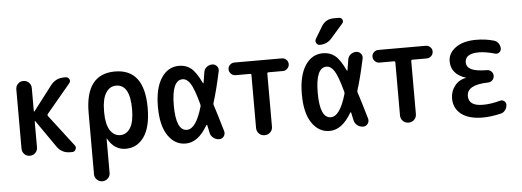

<svg xmlns="http://www.w3.org/2000/svg" viewBox="-58 -937 3616 1329"><g transform="rotate(-5 1750.0 -273.0)"><path d="M65.4 -53.7V-465.8Q65.4 -488.3 80.6 -503.9Q95.7 -519.5 118.7 -519.5Q141.6 -519.5 157.2 -503.9Q172.9 -488.3 172.9 -465.8V-304.7Q172.9 -302.7 174.3 -302.2Q175.8 -301.8 177.7 -303.7L308.6 -474.6Q343.8 -519.5 400.4 -519.5H413.1Q429.7 -519.5 437.5 -504.4Q445.3 -489.3 433.6 -475.6L267.6 -277.3Q262.7 -270.5 267.6 -262.7L434.6 -44.9Q445.3 -32.2 437.5 -16.1Q429.7 0 413.1 0H398.4Q341.8 0 308.6 -45.9L177.7 -234.4Q175.8 -236.3 174.3 -235.4Q172.9 -234.4 172.9 -232.4V-53.7Q172.9 -31.2 157.2 -15.6Q141.6 0 118.7 0Q95.7 0 80.6 -16.1Q65.4 -32.2 65.4 -53.7Z M657.2 -264.6V-254.9Q657.2 -171.9 684.1 -129.9Q710.9 -87.9 754.9 -87.9Q798.8 -87.9 825.2 -129.9Q851.6 -171.9 851.6 -259.8Q851.6 -431.6 754.9 -431.6Q710.9 -431.6 684.1 -389.2Q657.2 -346.7 657.2 -264.6ZM549.8 166V-259.8Q549.8 -529.3 754.9 -529.8Q960 -530.3 960 -259.8Q960 -126 912.1 -58.1Q864.3 9.8 785.2 9.8Q705.1 9.8 661.1 -71.3Q661.1 -72.3 659.2 -72.3H658.2V166Q658.2 188.5 642.1 204.1Q626 219.7 604 219.7Q582 219.7 565.9 204.1Q549.8 188.5 549.8 166Z M1217.8 -435.5Q1141.6 -435.5 1141.6 -259.8Q1141.6 -84 1217.8 -84Q1281.2 -84 1325.2 -236.3Q1327.1 -241.2 1325.2 -252Q1295.9 -360.4 1272 -397.9Q1248 -435.5 1217.8 -435.5ZM1201.2 9.8Q1126 9.8 1078.6 -59.6Q1031.2 -128.9 1031.2 -259.8Q1031.2 -388.7 1077.6 -459.5Q1124 -530.3 1201.2 -530.3Q1249 -530.3 1283.7 -502.9Q1318.4 -475.6 1355.5 -397.5Q1356.4 -395.5 1358.4 -395Q1360.4 -394.5 1360.4 -397.5Q1367.2 -435.5 1372.1 -469.7Q1375 -492.2 1392.1 -505.9Q1409.2 -519.5 1430.7 -519.5Q1450.2 -519.5 1463.4 -504.4Q1476.6 -489.3 1471.7 -468.8Q1444.3 -339.8 1417 -253.9Q1414.1 -246.1 1417 -238.3Q1433.6 -188.5 1473.6 -51.8Q1478.5 -32.2 1466.8 -16.1Q1455.1 0 1434.6 0Q1411.1 0 1393.1 -15.1Q1375 -30.3 1371.1 -52.7Q1370.1 -58.6 1366.2 -76.7Q1362.3 -94.7 1360.4 -103.5Q1358.4 -109.4 1353.5 -103.5Q1288.1 9.8 1201.2 9.8Z M1585 -431.6Q1567.4 -431.6 1554.2 -444.8Q1541 -458 1541 -476.1Q1541 -494.1 1554.2 -506.8Q1567.4 -519.5 1585 -519.5H1915Q1932.6 -519.5 1945.8 -506.8Q1959 -494.1 1959 -476.1Q1959 -458 1945.8 -444.8Q1932.6 -431.6 1915 -431.6H1814.5Q1806.6 -431.6 1805.7 -423.8V-54.7Q1805.7 -31.2 1789.6 -15.6Q1773.4 0 1750 0Q1726.6 0 1710.9 -16.1Q1695.3 -32.2 1695.3 -54.7V-423.8Q1695.3 -431.6 1685.5 -431.6Z M2296.9 -764.6H2333Q2349.6 -764.6 2356.4 -750Q2363.3 -735.4 2351.6 -722.7L2267.6 -627Q2235.4 -589.8 2184.6 -589.8Q2168.9 -589.8 2161.1 -604.5Q2153.3 -619.1 2161.1 -632.8L2210.9 -715.8Q2240.2 -764.6 2296.9 -764.6ZM2217.8 -435.5Q2141.6 -435.5 2141.6 -259.8Q2141.6 -84 2217.8 -84Q2281.2 -84 2325.2 -236.3Q2327.1 -241.2 2325.2 -252Q2295.9 -360.4 2272 -397.9Q2248 -435.5 2217.8 -435.5ZM2201.2 9.8Q2126 9.8 2078.6 -59.6Q2031.2 -128.9 2031.2 -259.8Q2031.2 -388.7 2077.6 -459.5Q2124 -530.3 2201.2 -530.3Q2249 -530.3 2283.7 -502.9Q2318.4 -475.6 2355.5 -397.5Q2356.4 -395.5 2358.4 -395Q2360.4 -394.5 2360.4 -397.5Q2367.2 -435.5 2372.1 -469.7Q2375 -492.2 2392.1 -505.9Q2409.2 -519.5 2430.7 -519.5Q2450.2 -519.5 2463.4 -504.4Q2476.6 -489.3 2471.7 -468.8Q2444.3 -339.8 2417 -253.9Q2414.1 -246.1 2417 -238.3Q2433.6 -188.5 2473.6 -51.8Q2478.5 -32.2 2466.8 -16.1Q2455.1 0 2434.6 0Q2411.1 0 2393.1 -15.1Q2375 -30.3 2371.1 -52.7Q2362.3 -93.8 2360.4 -103.5Q2358.4 -109.4 2353.5 -103.5Q2288.1 9.8 2201.2 9.8Z M2585 -431.6Q2567.4 -431.6 2554.2 -444.8Q2541 -458 2541 -476.1Q2541 -494.1 2554.2 -506.8Q2567.4 -519.5 2585 -519.5H2915Q2932.6 -519.5 2945.8 -506.8Q2959 -494.1 2959 -476.1Q2959 -458 2945.8 -444.8Q2932.6 -431.6 2915 -431.6H2814.5Q2806.6 -431.6 2805.7 -423.8V-54.7Q2805.7 -31.2 2789.6 -15.6Q2773.4 0 2750 0Q2726.6 0 2710.9 -16.1Q2695.3 -32.2 2695.3 -54.7V-423.8Q2695.3 -431.6 2685.5 -431.6Z M3171.9 -273.4Q3173.8 -273.4 3173.8 -274.4Q3173.8 -275.4 3171.9 -275.4Q3070.3 -308.6 3070.3 -398.4Q3070.3 -454.1 3122.6 -492.2Q3174.8 -530.3 3265.6 -530.3Q3331.1 -530.3 3388.7 -513.7Q3407.2 -508.8 3418.9 -492.2Q3430.7 -475.6 3430.7 -455.1Q3430.7 -439.5 3417.5 -429.2Q3404.3 -418.9 3387.7 -423.8Q3326.2 -441.4 3278.3 -442.4Q3181.6 -442.4 3180.7 -381.8Q3180.7 -348.6 3212.9 -332Q3245.1 -315.4 3322.3 -314.5Q3339.8 -314.5 3352.5 -302.2Q3365.2 -290 3365.2 -272Q3365.2 -253.9 3352.5 -241.2Q3339.8 -228.5 3322.3 -228.5Q3174.8 -225.6 3174.8 -147.5Q3174.8 -78.1 3274.4 -78.1Q3329.1 -78.1 3393.6 -95.7Q3409.2 -100.6 3422.4 -90.8Q3435.5 -81.1 3435.5 -65.4Q3435.5 -45.9 3423.8 -28.8Q3412.1 -11.7 3392.6 -6.8Q3321.3 9.8 3265.6 9.8Q3168.9 9.8 3116.7 -30.8Q3064.5 -71.3 3064.5 -139.6Q3064.5 -189.5 3094.2 -227.5Q3124 -265.6 3171.9 -273.4Z"/></g></svg>

Font: Rounded Mgen+ 1m medium
Style: Regular
Weight: 500
Designer: [Source Han Sans]
Ryoko NISHIZUKA  (kana & ideographs); Paul D. Hunt (Latin, Greek & Cyrillic); Wenlong ZHANG  (bopomofo
Version: Version 1.059.20150602